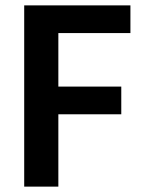

<svg xmlns="http://www.w3.org/2000/svg" viewBox="-20 -694 539 714"><path d="M431 -269H197V0H70V-674H465V-571H197V-372H431Z"/></svg>

Font: Hind Kochi SemiBold
Style: Regular
Weight: 600
Designer: Dhruvi Tolia
Foundry: Indian Type Foundry
Version: Version 0.702;PS 1.0;hotconv 1.0.81;makeotf.lib2.5.63406